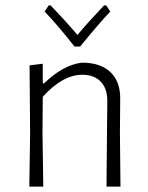

<svg xmlns="http://www.w3.org/2000/svg" viewBox="-20 -694 549 714"><path d="M375 -674 390 -651Q350 -609 278 -521H257Q195 -600 146 -651L161 -674H168Q224 -616 268 -564Q308 -612 367 -674ZM139 -457V-384H144Q215 -453 285 -461Q354 -461 391 -425.5Q428 -390 427 -325L426 -197L428 0H376L379 -315Q380 -363 355.5 -389.5Q331 -416 286 -416Q213 -416 139 -334L138 -198L141 0H89L92 -195L90 -451Z"/></svg>

Font: Alegreya Sans Light
Style: Regular
Weight: 300
Designer: Juan Pablo del Peral
Foundry: Huerta Tipografica
Version: Version 2.007